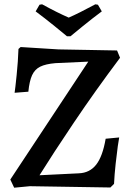

<svg xmlns="http://www.w3.org/2000/svg" viewBox="-20 -870 613 894"><path d="M28 -34 391 -583 238 -576Q192 -572 167 -559.5Q142 -547 129.5 -520Q117 -493 112 -443L48 -438Q51 -457 57.5 -520.5Q64 -584 66 -642L76 -651L252 -640L525 -635L539 -601Q422 -445 323.5 -298.5Q225 -152 164 -54L347 -63Q398 -65 428 -103.5Q458 -142 472 -224L535 -230Q533 -221 528.5 -189.5Q524 -158 518.5 -107.5Q513 -57 511 -14L494 3L119 -3L46 4ZM146 -817 164 -848 176 -850Q247 -811 300 -788Q346 -808 424 -850L436 -848L454 -817Q411 -785 366 -748.5Q321 -712 308 -701H292Q279 -712 234 -748.5Q189 -785 146 -817Z"/></svg>

Font: Alegreya Medium
Style: Regular
Weight: 500
Designer: Juan Pablo del Peral
Foundry: Huerta Tipografica
Version: Version 2.007; ttfautohint (v1.6)